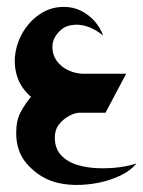

<svg xmlns="http://www.w3.org/2000/svg" viewBox="-20 -327 416 557"><path d="M135 200Q92 186 59.5 150Q27 114 27 59Q27 22 40 -2Q53 -26 70 -46Q40 -72 29.5 -106Q19 -140 25 -175Q31 -210 50.5 -240Q70 -270 99.5 -288.5Q129 -307 165 -307Q193 -307 215.5 -295.5Q238 -284 254.5 -265.5Q271 -247 279 -224Q256 -243 232 -250.5Q208 -258 187 -254Q165 -251 148.5 -232Q132 -213 132 -191Q132 -168 144.5 -150.5Q157 -133 178.5 -123Q200 -113 224 -113H346L286 0H211Q198 0 181 9Q164 18 151.5 33.5Q139 49 139 72Q139 104 157.5 123.5Q176 143 204.5 151.5Q233 160 265.5 161Q298 162 327.5 158Q357 154 376 147Q359 168 330 182Q301 196 266.5 203Q232 210 198 209.5Q164 209 135 200Z"/></svg>

Font: Reem Kufi Fun Medium
Style: Regular
Weight: 500
Designer: Khaled Hosny
Version: Version 1.005